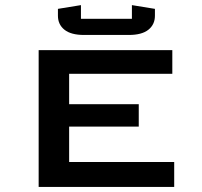

<svg xmlns="http://www.w3.org/2000/svg" viewBox="-20 -734 792 754"><path d="M588.4 -699.2V-672.4Q588.4 -637.7 562.7 -617.2Q537.1 -596.7 485.8 -596.7H310.1Q258.8 -596.7 233.2 -617.2Q207.5 -637.7 207.5 -672.4V-699.2L297.9 -713.9V-660.2H498V-713.9ZM664.1 0H131.8V-537.1H656.7V-444.3H251.5V-324.7H524.9V-236.8H251.5V-97.7H664.1Z"/></svg>

Font: Squarish Sans CT
Style: Regular
Weight: 400
Version: Version 0.9